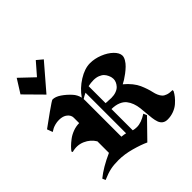

<svg xmlns="http://www.w3.org/2000/svg" viewBox="-283 -1378 1592 1592"><g transform="rotate(-45 513.5 -581.5)"><path d="M422.4 -1103 371.1 -1146 277.3 -1038.1 155.3 -1153.8 80.1 -1034.2 231.4 -880.9ZM269 -74.7Q214.4 -74.7 174.8 -66.4Q135.3 -58.1 77.1 -33.2L65.9 -61Q138.7 -120.6 255.9 -172.9V-308.1Q225.6 -358.9 169.2 -383.5Q112.8 -408.2 48.8 -390.1L43.9 -400.9Q55.7 -417 73.5 -434.8Q91.3 -452.6 118.7 -473.6Q146 -494.6 182.4 -508.3Q218.8 -522 255.9 -522V-585.9Q255.9 -614.7 229.2 -637Q202.6 -659.2 155.8 -659.2Q132.3 -659.2 111.1 -653.6Q89.8 -647.9 77.6 -641.8Q65.4 -635.7 48.8 -625L30.8 -673.8Q66.9 -700.7 148.4 -758.8Q230 -816.9 237.8 -816.9Q271.5 -816.9 310.3 -790.5Q349.1 -764.2 383.8 -726.1Q411.1 -696.3 420.4 -655.8Q465.3 -721.2 536.4 -765.6Q607.4 -810.1 670.9 -810.1Q724.6 -810.1 779.3 -788.3Q834 -766.6 869.4 -732.2Q904.8 -697.8 905.8 -664.1Q905.8 -644.5 892.3 -621.8Q878.9 -599.1 859.1 -580.1Q839.4 -561 815.2 -542.7Q791 -524.4 772 -512.7Q752.9 -501 738.8 -494.1Q772.9 -466.3 797.6 -435.1Q822.3 -403.8 834.2 -376.7Q846.2 -349.6 855.5 -322Q864.7 -294.4 869.4 -272.2Q874 -250 882.8 -230Q891.6 -210 903.8 -196.8Q916 -183.6 939.2 -175.8Q962.4 -168 997.1 -168V-155.8Q986.3 -134.8 969.7 -114Q953.1 -93.3 928.7 -71.8Q904.3 -50.3 869.6 -37.1Q835 -23.9 796.4 -23.9Q768.6 -23.9 751 -37.1Q733.4 -50.3 725.3 -73Q717.3 -95.7 713.6 -124.8Q710 -153.8 707.5 -186.3Q705.1 -218.8 701.4 -251Q697.8 -283.2 687 -312.5Q676.3 -341.8 658.2 -364.5Q640.1 -387.2 607.2 -400.9Q574.2 -414.6 527.8 -415V-165.5Q547.9 -159.7 571.8 -159.7Q623 -159.7 687 -201.2L700.2 -170.9L542 -8.8Q492.2 -32.2 415 -53.5Q337.9 -74.7 269 -74.7ZM423.3 -636.7Q423.8 -631.8 423.8 -621.1V-194.8Q454.1 -191.9 471.2 -187V-663.1Q447.3 -651.9 423.3 -636.7ZM527.8 -683.1V-483.9Q582.5 -480.5 592.3 -480.5Q624.5 -480.5 649.7 -490Q674.8 -499.5 688.7 -514.6Q702.6 -529.8 709.7 -546.4Q716.8 -563 716.8 -579.6Q716.8 -587.4 714.6 -598.6Q712.4 -609.9 704.6 -626.7Q696.8 -643.6 684.1 -657.2Q671.4 -670.9 647.2 -680.7Q623 -690.4 591.8 -690.4Q560.5 -690.4 527.8 -683.1Z"/></g></svg>

Font: KJV1611
Style: Regular
Weight: 400
Version: Version 3.6.1